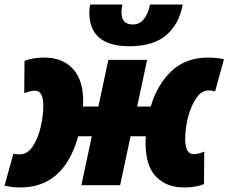

<svg xmlns="http://www.w3.org/2000/svg" viewBox="-43 -817 1008 847"><path d="M763 -797H619Q600 -709 543 -709Q493 -709 493 -762Q493 -776 497 -797H355Q351 -779 351 -762Q351 -613 528 -613Q633 -613 690 -661.5Q747 -710 763 -797ZM302 -216H362L316 0H487L533 -216H600Q599 -196 599 -188Q599 -85 645.5 -37.5Q692 10 768 10Q822 10 857 -5L858 -148Q831 -137 811 -137Q774 -137 774 -204Q774 -252 787 -301.5Q800 -351 823 -384.5Q846 -418 878 -418Q890 -418 906 -414L945 -556Q909 -563 875 -563Q775 -563 712 -502Q649 -441 622 -347H562L606 -553H435L391 -347H323Q323 -353 323.5 -358Q324 -363 324 -370Q324 -465 278 -514Q232 -563 153 -563Q99 -563 65 -548L64 -406Q91 -417 111 -417Q148 -417 148 -350Q148 -307 136.5 -257Q125 -207 101.5 -171.5Q78 -136 44 -136Q30 -136 16 -139L-23 2Q11 10 47 10Q239 10 302 -216Z"/></svg>

Font: Noto Sans Display SemiCondensed Black
Style: Italic
Weight: 900
Width: 4
Designer: Monotype Design team
Foundry: Monotype Imaging Inc.
Version: 1.000